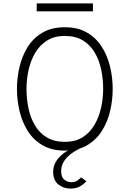

<svg xmlns="http://www.w3.org/2000/svg" viewBox="-20 -872 760 1127"><path d="M360.5 12Q283 12 229 -19.8Q175 -51.5 142.2 -104.2Q109.5 -157 94.5 -221Q79.5 -285 79.5 -350Q79.5 -415 94.5 -479Q109.5 -543 142.2 -595.8Q175 -648.5 229 -680.2Q283 -712 360.5 -712Q438 -712 491.8 -680.2Q545.5 -648.5 578.5 -595.8Q611.5 -543 626.5 -479Q641.5 -415 641.5 -350Q641.5 -285 626.5 -221Q611.5 -157 578.5 -104.2Q545.5 -51.5 491.8 -19.8Q438 12 360.5 12ZM360.5 -39.5Q423.5 -39.5 466.5 -67.2Q509.5 -95 535.8 -141Q562 -187 573.8 -241.8Q585.5 -296.5 585.5 -350Q585.5 -409 573.8 -464.2Q562 -519.5 535.8 -564Q509.5 -608.5 466.5 -634.8Q423.5 -661 360.5 -661Q298 -661 254.8 -633.2Q211.5 -605.5 185.2 -559.5Q159 -513.5 147.2 -458.8Q135.5 -404 135.5 -350Q135.5 -291.5 147.2 -236Q159 -180.5 185.2 -136Q211.5 -91.5 254.8 -65.5Q298 -39.5 360.5 -39.5ZM394 235Q352.5 235 322.2 210.5Q292 186 292 136Q292 88.5 329.2 49.5Q366.5 10.5 428 -10H471Q426 8.5 396.8 31Q367.5 53.5 353.2 79Q339 104.5 339 133Q339 167.5 357.5 182.5Q376 197.5 397.5 197.5Q420.5 197.5 434.5 187.5Q448.5 177.5 456 169L487 191.5Q473 208 450.2 221.5Q427.5 235 394 235ZM195.5 -805.5V-852H525.5V-805.5Z"/></svg>

Font: Overpass ExtraLight
Style: Regular
Weight: 250
Designer: Delve Withrington, Dave Bailey, Thomas Jockin
Foundry: Delve Fonts LLC
Version: Version 4.000